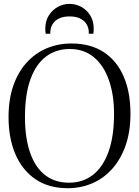

<svg xmlns="http://www.w3.org/2000/svg" viewBox="-20 -980 732 1011"><path d="M339 11Q237 11.5 167 -36.2Q97 -84 61 -168.2Q25 -252.5 25 -363Q25 -457 50.2 -529.2Q75.5 -601.5 120.8 -651Q166 -700.5 226.2 -725.8Q286.5 -751 356 -751Q457 -751 526.2 -705.5Q595.5 -660 631.2 -577Q667 -494 667 -381.5Q667 -288 641.8 -215.2Q616.5 -142.5 571.8 -92Q527 -41.5 467.5 -15.5Q408 10.5 339 11ZM344 -18Q415.5 -18 468.5 -58.5Q521.5 -99 551 -179.8Q580.5 -260.5 580.5 -381.5Q580.5 -479.5 554 -556.5Q527.5 -633.5 475.5 -677.8Q423.5 -722 347 -722Q276 -722 223 -682.8Q170 -643.5 140.8 -563.8Q111.5 -484 111.5 -363Q111.5 -256.5 137.5 -179Q163.5 -101.5 215.2 -59.8Q267 -18 344 -18ZM346 -959.5Q380 -959.5 409 -943.2Q438 -927 455.8 -897.8Q473.5 -868.5 473.5 -829Q473.5 -822 473 -816Q472.5 -810 471.5 -802.5H447.5Q447.5 -807.5 447.5 -812.5Q447.5 -817.5 446.5 -822.5Q443.5 -842.5 431.8 -858.5Q420 -874.5 398.8 -884Q377.5 -893.5 346 -893.5Q315 -893.5 293.8 -884Q272.5 -874.5 260.8 -858.5Q249 -842.5 246 -822.5Q245.5 -817.5 245 -812.5Q244.5 -807.5 244.5 -802.5H220.5Q219.5 -810 219 -816Q218.5 -822 218.5 -829Q218.5 -868.5 236.5 -897.8Q254.5 -927 283.5 -943.2Q312.5 -959.5 346 -959.5Z"/></svg>

Font: Merriweather 120pt Light
Style: Regular
Weight: 300
Version: Version 2.100